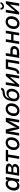

<svg xmlns="http://www.w3.org/2000/svg" viewBox="3462 -4258 808 7772"><g transform="rotate(-90 3866.0 -372.0)"><path d="M225.6 10.7Q159.2 10.7 113.5 -23.4Q67.9 -57.6 49.1 -120.4Q30.3 -183.1 44.4 -269.5Q59.1 -357.4 99.1 -419.4Q139.2 -481.4 196 -514.9Q252.9 -548.3 318.8 -548.3Q366.2 -548.3 394.8 -532.7Q423.3 -517.1 438.2 -495.4Q453.1 -473.6 460.4 -454.6H466.3L480.5 -541H586.9L497.1 0H393.1L406.7 -84H398.9Q384.3 -64 361.8 -42Q339.4 -20 305.9 -4.6Q272.5 10.7 225.6 10.7ZM264.6 -80.6Q310.1 -80.6 345.7 -104.5Q381.3 -128.4 405 -171.1Q428.7 -213.9 438 -270.5Q447.3 -327.1 437.7 -368.9Q428.2 -410.6 400.4 -433.8Q372.6 -457 327.1 -457Q280.3 -457 244.4 -432.9Q208.5 -408.7 185.3 -366.7Q162.1 -324.7 153.3 -270.5Q144.5 -215.8 153.8 -172.6Q163.1 -129.4 190.9 -105Q218.8 -80.6 264.6 -80.6Z M637.7 0 727.1 -541H951.7Q1044.9 -541 1092.5 -502Q1140.1 -462.9 1128.9 -396Q1121.1 -349.6 1087.4 -321.5Q1053.7 -293.5 1001 -283.7Q1036.6 -279.8 1064 -262.2Q1091.3 -244.6 1104.5 -215.6Q1117.7 -186.5 1111.3 -147.5Q1104 -103 1075.7 -69.8Q1047.4 -36.6 1002.2 -18.3Q957 0 897.5 0ZM752.9 -89.8H912.1Q949.2 -89.8 974.9 -107.4Q1000.5 -125 1006.3 -157.7Q1012.2 -194.3 994.1 -216.1Q976.1 -237.8 936.5 -237.8H777.8ZM790.5 -315.4H916.5Q960 -315.4 988.5 -333.5Q1017.1 -351.6 1022.5 -384.8Q1027.3 -416 1004.4 -433.1Q981.4 -450.2 937 -450.2H813Z M1318.8 0 1393.1 -448.2H1215.8L1231 -541H1691.9L1676.3 -448.2H1500L1425.8 0Z M1897 11.2Q1829.1 11.2 1780.3 -16.4Q1731.4 -43.9 1705.3 -94.2Q1679.2 -144.5 1679.2 -211.9Q1679.2 -276.9 1699.7 -337.2Q1720.2 -397.5 1759 -445.1Q1797.9 -492.7 1853 -520.5Q1908.2 -548.3 1977.1 -548.3Q2045.4 -548.3 2094.2 -520.8Q2143.1 -493.2 2169.2 -442.9Q2195.3 -392.6 2195.3 -324.7Q2195.3 -259.3 2174.8 -199Q2154.3 -138.7 2115.2 -91.1Q2076.2 -43.5 2021 -16.1Q1965.8 11.2 1897 11.2ZM1900.4 -79.1Q1946.8 -79.1 1982.2 -101.6Q2017.6 -124 2041 -160.6Q2064.5 -197.3 2076.2 -240.5Q2087.9 -283.7 2087.9 -324.7Q2087.9 -363.8 2075.7 -393.8Q2063.5 -423.8 2038.3 -440.9Q2013.2 -458 1973.6 -458Q1927.2 -458 1892.3 -435.5Q1857.4 -413.1 1833.7 -376.5Q1810.1 -339.8 1798.1 -296.6Q1786.1 -253.4 1786.1 -211.4Q1786.1 -153.8 1814 -116.5Q1841.8 -79.1 1900.4 -79.1Z M2261.7 0 2351.1 -541H2509.3L2573.7 -267.1Q2579.6 -240.2 2583.5 -213.1Q2587.4 -186 2589.8 -159.4Q2592.3 -132.8 2593.8 -108.2Q2595.2 -83.5 2596.7 -61.5H2579.6Q2588.4 -84.5 2598.1 -109.4Q2607.9 -134.3 2619.1 -160.6Q2630.4 -187 2643.1 -213.9Q2655.8 -240.7 2669.9 -267.1L2823.2 -541H2988.8L2899.4 0H2793.5L2836.4 -257.8Q2840.8 -284.7 2846.2 -314.7Q2851.6 -344.7 2857.2 -375.7Q2862.8 -406.7 2868.7 -437.5Q2874.5 -468.3 2879.4 -496.1H2890.1Q2872.1 -452.6 2854.2 -413.8Q2836.4 -375 2816.9 -337.2Q2797.4 -299.3 2773.9 -257.8L2626 0H2534.2L2470.2 -257.8Q2460.9 -299.3 2453.6 -336.9Q2446.3 -374.5 2441.4 -413.6Q2436.5 -452.6 2432.6 -496.1H2445.3Q2440.4 -466.3 2436.3 -436Q2432.1 -405.8 2427.7 -375.7Q2423.3 -345.7 2418.9 -315.9Q2414.6 -286.1 2409.7 -257.8L2366.7 0Z M3272 11.2Q3204.1 11.2 3155.3 -16.4Q3106.4 -43.9 3080.3 -94.2Q3054.2 -144.5 3054.2 -211.9Q3054.2 -276.9 3074.7 -337.2Q3095.2 -397.5 3134 -445.1Q3172.9 -492.7 3228 -520.5Q3283.2 -548.3 3352.1 -548.3Q3420.4 -548.3 3469.2 -520.8Q3518.1 -493.2 3544.2 -442.9Q3570.3 -392.6 3570.3 -324.7Q3570.3 -259.3 3549.8 -199Q3529.3 -138.7 3490.2 -91.1Q3451.2 -43.5 3396 -16.1Q3340.8 11.2 3272 11.2ZM3275.4 -79.1Q3321.8 -79.1 3357.2 -101.6Q3392.6 -124 3416 -160.6Q3439.5 -197.3 3451.2 -240.5Q3462.9 -283.7 3462.9 -324.7Q3462.9 -363.8 3450.7 -393.8Q3438.5 -423.8 3413.3 -440.9Q3388.2 -458 3348.6 -458Q3302.2 -458 3267.3 -435.5Q3232.4 -413.1 3208.7 -376.5Q3185.1 -339.8 3173.1 -296.6Q3161.1 -253.4 3161.1 -211.4Q3161.1 -153.8 3189 -116.5Q3216.8 -79.1 3275.4 -79.1Z M3862.3 11.7Q3790 11.7 3738.3 -21.7Q3686.5 -55.2 3663.8 -118.2Q3641.1 -181.2 3655.8 -268.6L3658.2 -286.1Q3671.4 -363.8 3690.4 -424.3Q3709.5 -484.9 3738 -529.3Q3766.6 -573.7 3805.9 -603.8Q3845.2 -633.8 3898.2 -650.4Q3951.2 -667 4020 -671.4Q4053.7 -673.3 4071.8 -679.9Q4089.8 -686.5 4098.1 -698Q4106.4 -709.5 4109.4 -727.5H4199.7Q4191.9 -682.1 4170.7 -652.3Q4149.4 -622.6 4110.4 -606.9Q4071.3 -591.3 4009.3 -586.4Q3955.1 -582.5 3915.3 -571.8Q3875.5 -561 3846.4 -538.6Q3817.4 -516.1 3796.6 -477.3Q3775.9 -438.5 3760.3 -378.4H3762.7Q3783.2 -414.6 3817.9 -445.1Q3852.5 -475.6 3896.2 -494.4Q3939.9 -513.2 3986.8 -513.2Q4046.9 -513.2 4089.4 -480.2Q4131.8 -447.3 4150.1 -389.9Q4168.5 -332.5 4156.7 -258.8Q4143.6 -181.2 4101.6 -120.1Q4059.6 -59.1 3997.6 -23.7Q3935.5 11.7 3862.3 11.7ZM3876.5 -77.1Q3921.4 -77.1 3957 -98.4Q3992.7 -119.6 4016.8 -159.4Q4041 -199.2 4049.8 -253.9Q4059.1 -309.1 4049.3 -348.1Q4039.6 -387.2 4012 -408.2Q3984.4 -429.2 3940.4 -429.2Q3895.5 -429.2 3857.4 -407Q3819.3 -384.8 3793.2 -344.5Q3767.1 -304.2 3758.3 -251Q3750 -199.7 3761.2 -160.6Q3772.5 -121.6 3801.5 -99.4Q3830.6 -77.1 3876.5 -77.1Z M4685.1 0H4578.1L4639.2 -367.7H4634.3L4325.2 0H4228.5L4317.9 -541H4424.8L4363.8 -172.4H4368.7L4677.2 -541H4774.4Z M4764.6 0 4779.8 -92.8H4798.8Q4821.8 -92.8 4838.9 -101.8Q4856 -110.8 4869.4 -133.3Q4882.8 -155.8 4895 -195.8Q4907.2 -235.8 4919.4 -297.4L4969.7 -541H5356.4L5267.1 0H5159.7L5234.4 -448.2H5056.2L5018.6 -268.6Q4999 -175.3 4970.7 -116Q4942.4 -56.6 4901.1 -28.3Q4859.9 0 4801.3 0Z M5547.4 -356H5705.6Q5772 -356 5814.7 -333.5Q5857.4 -311 5875.2 -271.2Q5893.1 -231.4 5884.3 -179.2Q5876 -127.4 5844.5 -86.9Q5813 -46.4 5762.9 -23.2Q5712.9 0 5647.5 0H5407.2L5496.6 -541H5603.5L5528.8 -92.3H5661.1Q5707.5 -92.3 5739.7 -116Q5772 -139.6 5777.8 -176.8Q5784.2 -215.3 5760.7 -239.3Q5737.3 -263.2 5690.9 -263.2H5531.2Z M6397.5 -324.2 6382.3 -231.4H6087.4L6102.5 -324.2ZM6166 -541 6076.2 0H5969.7L6059.1 -541ZM6513.2 -541 6423.8 0H6317.4L6406.7 -541Z M6796.4 11.2Q6728.5 11.2 6679.7 -16.4Q6630.9 -43.9 6604.7 -94.2Q6578.6 -144.5 6578.6 -211.9Q6578.6 -276.9 6599.1 -337.2Q6619.6 -397.5 6658.4 -445.1Q6697.3 -492.7 6752.4 -520.5Q6807.6 -548.3 6876.5 -548.3Q6944.8 -548.3 6993.7 -520.8Q7042.5 -493.2 7068.6 -442.9Q7094.7 -392.6 7094.7 -324.7Q7094.7 -259.3 7074.2 -199Q7053.7 -138.7 7014.6 -91.1Q6975.6 -43.5 6920.4 -16.1Q6865.2 11.2 6796.4 11.2ZM6799.8 -79.1Q6846.2 -79.1 6881.6 -101.6Q6917 -124 6940.4 -160.6Q6963.9 -197.3 6975.6 -240.5Q6987.3 -283.7 6987.3 -324.7Q6987.3 -363.8 6975.1 -393.8Q6962.9 -423.8 6937.7 -440.9Q6912.6 -458 6873 -458Q6826.7 -458 6791.7 -435.5Q6756.8 -413.1 6733.2 -376.5Q6709.5 -339.8 6697.5 -296.6Q6685.5 -253.4 6685.5 -211.4Q6685.5 -153.8 6713.4 -116.5Q6741.2 -79.1 6799.8 -79.1Z M7617.7 0H7510.7L7571.8 -367.7H7566.9L7257.8 0H7161.1L7250.5 -541H7357.4L7296.4 -172.4H7301.3L7609.9 -541H7707ZM7490.2 -614.3Q7448.2 -614.3 7417.2 -633.3Q7386.2 -652.3 7371.8 -684.6Q7357.4 -716.8 7364.3 -756.3H7435.5Q7430.2 -723.6 7449 -702.9Q7467.8 -682.1 7502 -682.1Q7524.9 -682.1 7544.2 -691.7Q7563.5 -701.2 7576.7 -718Q7589.8 -734.9 7593.3 -756.3H7664.6Q7658.2 -716.8 7632.8 -684.3Q7607.4 -651.9 7570.1 -633.1Q7532.7 -614.3 7490.2 -614.3Z"/></g></svg>

Font: Inter 17pt Medium
Style: Italic
Weight: 500
Italic angle: -9.3988°
Version: Version 4.001;git-66647c0bb